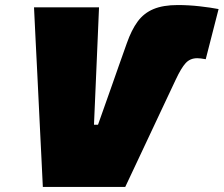

<svg xmlns="http://www.w3.org/2000/svg" viewBox="-20 -742 888 762"><path d="M150 0Q147.5 -53.5 144.5 -113.8Q141.5 -174 139 -224.5L128 -450Q125 -508 121.5 -579Q118 -650 115 -713H373Q370.5 -655.5 367.8 -590.2Q365 -525 362.5 -467L353 -247H369L423.5 -401Q436.5 -438.5 451.5 -480.8Q466.5 -523 483.5 -571Q502 -623.5 526.5 -656.8Q551 -690 589.2 -706Q627.5 -722 685.5 -722Q728.5 -722 772.8 -717Q817 -712 847.5 -706L796.5 -507Q774 -511 763 -511Q734.5 -511 716.8 -491.5Q699 -472 677.5 -426Q650.5 -368.5 621.8 -307.8Q593 -247 569.5 -196.5Q548.5 -152 524.5 -100.8Q500.5 -49.5 477 0Z"/></svg>

Font: Commissioner Black
Style: Italic
Weight: 900
Italic angle: -12°
Designer: Kostas Bartsokas
Foundry: Kostas Bartsokas
Version: Version 1.000; ttfautohint (v1.8.3)